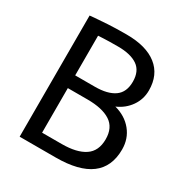

<svg xmlns="http://www.w3.org/2000/svg" viewBox="-160 -795 867 914"><g transform="rotate(30 274.0 -338.0)"><path d="M274 0H76V-666Q76 -666 102 -668.5Q128 -671 173 -673.5Q218 -676 274 -676Q382 -676 440.5 -630Q499 -584 499 -498Q499 -450 472 -411Q445 -372 399 -352Q459 -336 494 -293Q529 -250 529 -191Q529 0 274 0ZM267 -606Q215 -606 187 -604.5Q159 -603 159 -603V-385H267Q337 -385 374.5 -411.5Q412 -438 412 -496Q412 -554 374.5 -580Q337 -606 267 -606ZM267 -70Q349 -70 393 -99.5Q437 -129 437 -194Q437 -258 393 -286.5Q349 -315 267 -315H159V-70Z"/></g></svg>

Font: Epunda Sans
Style: Regular
Weight: 400
Designer: Simon Atzbach
Foundry: typofactur
Version: Version 2.204; ttfautohint (v1.8.4.7-5d5b)